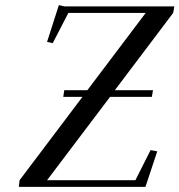

<svg xmlns="http://www.w3.org/2000/svg" viewBox="-20 -727 698 747"><path d="M53.2 0 56.2 -25.9 300.8 -350.1H226.1L230 -376H319.8L546.9 -676.8H246.1L185.1 -559.1L163.1 -564L209 -707L231 -702.1H658.2L653.8 -676.8L426.8 -376H575.2L570.8 -350.1H408.2L163.1 -25.9H506.8L565.9 -143.1L591.8 -138.2L545.9 0Z"/></svg>

Font: Dehuti Alt
Style: Bold-Italic
Weight: 700
Version: Version 1.2